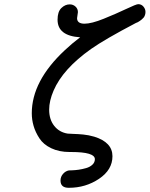

<svg xmlns="http://www.w3.org/2000/svg" viewBox="-20 -726 715 917"><path d="M131.8 -185.1Q131.8 -338.9 289.1 -485.8Q323.2 -518.1 362.8 -547.9Q254.9 -554.7 254.9 -631.8Q254.9 -669.9 272.9 -687.5Q291 -705.1 313 -705.1Q329.1 -705.1 340.6 -694.6Q352.1 -684.1 352.1 -668Q352.1 -663.1 350.1 -653.6Q348.1 -644 348.1 -639.2Q348.1 -613.3 382.8 -612.8Q417 -612.8 475.6 -636.5Q534.2 -660.2 582.5 -683.1Q630.9 -706.1 640.1 -706.1Q655.3 -706.1 665 -694.6Q674.8 -683.1 674.8 -668.9Q674.8 -661.1 672.4 -654.1Q669.9 -647 667 -643.1Q664.1 -639.2 657.5 -633.5Q650.9 -627.9 648.4 -626.5Q646 -625 638.2 -620.1L628.9 -616.2Q480 -538.1 415 -492.2Q280.3 -397 235.8 -293Q214.8 -244.1 214.8 -202.1Q214.8 -155.3 239 -124.8Q263.2 -94.2 303.2 -87.9Q311 -86.9 332 -86.4Q353 -85.9 377.9 -83.5Q402.8 -81.1 430.2 -73.2Q517.1 -46.4 517.1 20Q517.1 85 453.1 127.9Q389.2 170.9 309.1 170.9H308.1Q269 170.9 269 136.2Q269 118.2 281 104.5Q293 90.8 309.1 87.9Q310.1 87.9 324.5 87.4Q338.9 86.9 356 84.5Q373 82 391.1 76.9Q409.2 71.8 421.1 60.8Q433.1 49.8 433.1 34.2Q433.1 0 319.8 0H313Q262.2 0 224.6 -18.1Q187 -36.1 168 -65.7Q148.9 -95.2 140.4 -124.8Q131.8 -154.3 131.8 -185.1Z"/></svg>

Font: CMU Concrete
Style: BoldItalic
Weight: 700
Italic angle: -14.04°
Version: Version 0.7.0